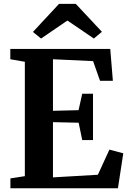

<svg xmlns="http://www.w3.org/2000/svg" viewBox="-20 -1004 687 1024"><path d="M112.5 -64.5V-674.5L35 -688V-743H568L582 -573H513.5L476.5 -678L262.5 -688V-413L399 -416.5L418.5 -504H476V-257H418.5L399.5 -349.5L262.5 -352.5V-58L502 -72L563.5 -206L637.5 -186.5L609 0H35.5V-52.5ZM295 -983.5H384L523.5 -834.5L480.5 -798.5L339.5 -894.5L199 -798.5L155.5 -833.5Z"/></svg>

Font: Merriweather Text Regular
Style: Bold
Weight: 700
Designer: Eben Sorkin
Foundry: Eben Sorkin
Version: Version 2.100; ttfautohint (v1.7.19-72a1) -l 8 -r 50 -G 200 